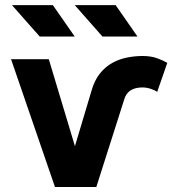

<svg xmlns="http://www.w3.org/2000/svg" viewBox="-20 -743 687 763"><path d="M474.9 -351.7Q480.3 -366.8 489.8 -376.4Q499.4 -385.9 513.7 -390.7Q527.9 -395.5 546.7 -395.5Q562.3 -395.5 578.9 -390.1Q595.4 -384.7 604.7 -377.8L644.8 -493.2Q630 -502.1 605.2 -511.3Q580.4 -520.5 546.7 -520.5Q516.7 -520.5 485.7 -514.5Q454.7 -508.5 426.7 -493.2Q398.6 -477.9 376.8 -450.6Q355 -423.2 343.2 -380.9L277.8 -162.1L173.9 -507.8H23.9L198.4 0H362.8ZM137.9 -597.7 27.5 -722.7H190L277 -597.7ZM387.3 -597.7 277 -722.7H439.5L526.4 -597.7Z"/></svg>

Font: Giphurs SC
Style: Regular
Weight: 400
Version: Version 0.920